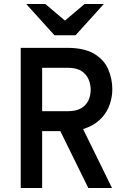

<svg xmlns="http://www.w3.org/2000/svg" viewBox="-20 -939 656 959"><path d="M83.5 0V-700H315.5Q401 -700 450.2 -670.5Q499.5 -641 520.2 -593.5Q541 -546 541 -493Q541 -455.5 528.8 -419.2Q516.5 -383 490.8 -353.5Q465 -324 425 -305.5Q385 -287 330 -284H190.5V0ZM421 0 274.5 -298 388 -308.5 539.5 0ZM190.5 -383.5H317.5Q361.5 -383.5 386.8 -399.2Q412 -415 422.5 -439.5Q433 -464 433 -491.5Q433 -516 423 -541.2Q413 -566.5 388 -583.5Q363 -600.5 317.5 -600.5H190.5ZM252 -763 111 -919H206.5L304.5 -836L402.5 -919H498.5L357.5 -763Z"/></svg>

Font: Overpass Mono SemiBold
Style: Regular
Weight: 600
Monospace: yes
Designer: Delve Withrington, Dave Bailey
Foundry: Delve Fonts LLC
Version: Version 4.000